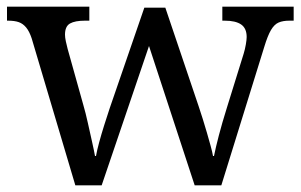

<svg xmlns="http://www.w3.org/2000/svg" viewBox="-20 -556 902 576"><path d="M75 -441Q68 -462 58.5 -473.5Q49 -485 36.5 -489.5Q24 -494 4 -494H1V-536H248V-494H235Q205 -494 190 -485.5Q175 -477 175 -452Q175 -444 177.5 -432Q180 -420 183 -409L230 -241Q237 -217 243.5 -187.5Q250 -158 256 -131.5Q262 -105 265 -88H268Q271 -105 277.5 -129Q284 -153 292.5 -180Q301 -207 309 -231L413 -533H476L576 -237Q582 -219 588.5 -198.5Q595 -178 601 -157Q607 -136 612 -118Q617 -100 619 -88H622Q627 -113 636.5 -149.5Q646 -186 661 -234L711 -395Q715 -408 717.5 -422.5Q720 -437 720 -445Q720 -471 703.5 -482.5Q687 -494 654 -494H647V-536H861V-494H848Q829 -494 816 -488.5Q803 -483 793 -466Q783 -449 773 -416L644 0H564L427 -418L285 0H206Z"/></svg>

Font: Noto Serif Myanmar
Style: Regular
Weight: 400
Designer: Ben Mitchell and the Monotype Design Team
Foundry: Monotype Imaging Inc.
Version: Version 2.106